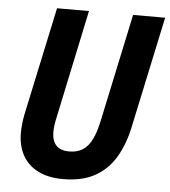

<svg xmlns="http://www.w3.org/2000/svg" viewBox="-52 -761 726 819"><g transform="rotate(5 311.0 -352.0)"><path d="M247.1 9.8Q184.6 9.8 140.9 -12.2Q97.2 -34.2 74.5 -75Q51.8 -115.7 51.8 -171.4Q51.8 -188.5 54 -209.5Q56.2 -230.5 60.1 -250L159.2 -713.9H295.9L197.8 -249.5Q193.8 -232.4 191.7 -216.6Q189.5 -200.7 189.5 -188Q189.5 -149.4 208 -129.6Q226.6 -109.9 263.2 -109.9Q298.3 -109.9 322 -125.2Q345.7 -140.6 361.1 -172.1Q376.5 -203.6 386.7 -252.4L484.9 -713.9H622.1L520.5 -237.3Q504.9 -162.6 471.9 -106.9Q439 -51.3 384.3 -20.8Q329.6 9.8 247.1 9.8Z"/></g></svg>

Font: Open Sans SemiCondensed
Style: Bold Italic
Weight: 700
Width: 4
Italic angle: -12°
Designer: Monotype Design Team
Foundry: Monotype Imaging Inc.
Version: Version 3.003